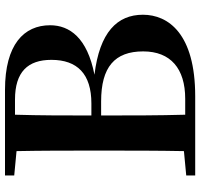

<svg xmlns="http://www.w3.org/2000/svg" viewBox="-36 -746 782 749"><g transform="rotate(-90 354.5 -371.0)"><path d="M282 -39C279 -143 279 -249 279 -367H334C468 -367 529 -314 529 -203C529 -96 462 -39 344 -39ZM341 -703C449 -703 496 -653 496 -561C496 -460 441 -405 326 -405H279C279 -507 279 -606 282 -703ZM45 -742V-706L140 -697C142 -598 142 -498 142 -398V-355C142 -250 142 -146 140 -44L45 -35V0H354C598 0 672 -105 672 -204C672 -304 604 -373 438 -393C582 -421 631 -490 631 -566C631 -668 556 -742 379 -742Z"/></g></svg>

Font: Source Han Serif
Style: Bold
Weight: 700
Designer: Ryoko NISHIZUKA 西塚涼子 (kana & ideographs); Frank Grießhammer (Latin, Greek & Cyrillic); Wenlong ZHANG 张文龙 (bopomofo); San
Foundry: Adobe Systems Incorporated
Version: Version 1.001;PS 1.001;hotconv 16.6.54;makeotf.lib2.5.65590